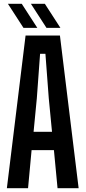

<svg xmlns="http://www.w3.org/2000/svg" viewBox="-20 -986 448 1006"><path d="M16 0 114 -800H294L392 0H281.5L262.5 -199.5H145.5L127 0ZM156 -295.5H252.5L235.5 -471.5L218 -704H190L173 -471.5ZM223.5 -840 142 -966H215L296.5 -840ZM103 -840 21.5 -966H94L175.5 -840Z"/></svg>

Font: Big Shoulders Display Thin
Style: Bold
Weight: 700
Version: Version 2.002